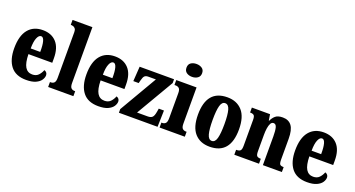

<svg xmlns="http://www.w3.org/2000/svg" viewBox="-48 -1403 3779 2045"><g transform="rotate(20 1841.5 -380.5)"><path d="M267 10Q149 10 91.5 -62.5Q34 -135 34 -265Q34 -406 92.5 -478Q151 -550 257 -550Q355 -550 411.5 -488.5Q468 -427 468 -308V-257H198Q200 -158 227.5 -112.5Q255 -67 309 -67Q352 -67 377 -92.5Q402 -118 416 -155Q431 -151 441.5 -139Q452 -127 452 -109Q452 -82 433.5 -54.5Q415 -27 374.5 -8.5Q334 10 267 10ZM308 -322Q309 -398 297.5 -440.5Q286 -483 261 -483Q235 -483 217.5 -441.5Q200 -400 200 -322Z M515 0V-56H525Q548 -56 562.5 -70.5Q577 -85 577 -127V-645Q577 -671 566.5 -683.5Q556 -696 544 -700Q532 -704 525 -704H515V-760H740V-127Q740 -85 755 -70.5Q770 -56 793 -56H801V0Z M1085 10Q967 10 909.5 -62.5Q852 -135 852 -265Q852 -406 910.5 -478Q969 -550 1075 -550Q1173 -550 1229.5 -488.5Q1286 -427 1286 -308V-257H1016Q1018 -158 1045.5 -112.5Q1073 -67 1127 -67Q1170 -67 1195 -92.5Q1220 -118 1234 -155Q1249 -151 1259.5 -139Q1270 -127 1270 -109Q1270 -82 1251.5 -54.5Q1233 -27 1192.5 -8.5Q1152 10 1085 10ZM1126 -322Q1127 -398 1115.5 -440.5Q1104 -483 1079 -483Q1053 -483 1035.5 -441.5Q1018 -400 1018 -322Z M1317 0V-41L1566 -468H1480Q1453 -468 1439 -455Q1425 -442 1415 -401L1407 -369H1346L1357 -536H1747V-493L1498 -68H1618Q1654 -68 1670.5 -84.5Q1687 -101 1695 -150L1701 -186H1760L1755 0Z M1917 -625Q1880 -625 1854.5 -643Q1829 -661 1829 -698Q1829 -736 1854.5 -753.5Q1880 -771 1917 -771Q1953 -771 1979.5 -753.5Q2006 -736 2006 -698Q2006 -661 1979.5 -643Q1953 -625 1917 -625ZM1778 0V-56H1787Q1811 -56 1825.5 -71Q1840 -86 1840 -129V-413Q1840 -452 1825 -466Q1810 -480 1787 -480H1772V-536H2002V-127Q2002 -85 2017 -70.5Q2032 -56 2055 -56H2064V0Z M2346 10Q2238 10 2176.5 -59.5Q2115 -129 2115 -270Q2115 -550 2349 -550Q2456 -550 2518 -480.5Q2580 -411 2580 -270Q2580 10 2346 10ZM2348 -56Q2386 -56 2400.5 -110.5Q2415 -165 2415 -270Q2415 -376 2400 -429.5Q2385 -483 2347 -483Q2310 -483 2295.5 -429.5Q2281 -376 2281 -270Q2281 -165 2296 -110.5Q2311 -56 2348 -56Z M2625 0V-56H2629Q2658 -56 2672 -68Q2686 -80 2686 -124V-416Q2686 -457 2673 -468.5Q2660 -480 2633 -480H2629V-536H2835L2846 -467H2850Q2866 -503 2893.5 -526.5Q2921 -550 2976 -550Q3043 -550 3077 -504Q3111 -458 3111 -357V-126Q3111 -80 3121.5 -68Q3132 -56 3160 -56H3164V0H2949V-325Q2949 -389 2940 -424.5Q2931 -460 2904 -460Q2883 -460 2871 -438Q2859 -416 2854 -381Q2849 -346 2849 -306V-121Q2849 -79 2861.5 -67.5Q2874 -56 2902 -56H2905V0Z M3451 10Q3333 10 3275.5 -62.5Q3218 -135 3218 -265Q3218 -406 3276.5 -478Q3335 -550 3441 -550Q3539 -550 3595.5 -488.5Q3652 -427 3652 -308V-257H3382Q3384 -158 3411.5 -112.5Q3439 -67 3493 -67Q3536 -67 3561 -92.5Q3586 -118 3600 -155Q3615 -151 3625.5 -139Q3636 -127 3636 -109Q3636 -82 3617.5 -54.5Q3599 -27 3558.5 -8.5Q3518 10 3451 10ZM3492 -322Q3493 -398 3481.5 -440.5Q3470 -483 3445 -483Q3419 -483 3401.5 -441.5Q3384 -400 3384 -322Z"/></g></svg>

Font: Noto Serif Bengali ExtraCondensed Black
Style: Regular
Weight: 900
Width: 2
Designer: Juan Bruce, Universal Thirst, Indian Type Foundry and the Monotype Design Team.
Foundry: Monotype Imaging Inc.
Version: Version 2.003; ttfautohint (v1.8.4.7-5d5b)